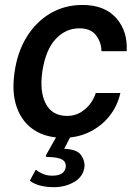

<svg xmlns="http://www.w3.org/2000/svg" viewBox="-20 -547 564 776"><path d="M235.5 10Q167 10 118.5 -21.2Q70 -52.5 48.2 -112.2Q26.5 -172 39 -256.5Q50.5 -337 88 -397.8Q125.5 -458.5 183.2 -492.8Q241 -527 313.5 -527Q402.5 -527 449.5 -474.2Q496.5 -421.5 492 -340H390Q390 -375 368.5 -403.8Q347 -432.5 300.5 -432.5Q245.5 -432.5 205 -389.2Q164.5 -346 151 -257.5Q139.5 -175.5 165.5 -127Q191.5 -78.5 251.5 -78.5Q282 -78.5 305.8 -92.8Q329.5 -107 345 -128.2Q360.5 -149.5 367 -171H466.5Q454.5 -118 421.8 -77.2Q389 -36.5 341 -13.2Q293 10 235.5 10ZM199 209.5Q170.5 209.5 145.2 203.8Q120 198 100.5 183.5L124.5 139Q136.5 148.5 153.2 155.8Q170 163 191 163Q240 163 245.5 129.5Q248.5 109 231.8 98.5Q215 88 172.5 87.5Q161 87.5 166.5 79L214 -5H270L239.5 54.5Q291 56 307.8 80.2Q324.5 104.5 321 130Q315.5 168 279.2 188.8Q243 209.5 199 209.5Z"/></svg>

Font: Public Sans SemiBold
Style: Italic
Weight: 600
Italic angle: -8°
Designer: The Public Sans project authors (U.S. Web Design System). Libre Franklin designed by Pablo Impallari and Rodrigo Fuenzal
Version: Version 1.007; ttfautohint (v1.8.1) -l 8 -r 50 -G 200 -x 14 